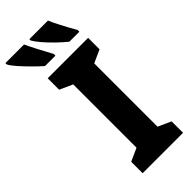

<svg xmlns="http://www.w3.org/2000/svg" viewBox="-367 -976 1021 1021"><g transform="rotate(-45 144.0 -465.0)"><path d="M333 0H29V-86L102 -119V-595L29 -628V-714H333V-628L260 -595V-119L333 -86ZM247 -930Q257 -906 277.5 -866.5Q298 -827 323 -783V-770H248Q222 -791 193 -819Q164 -847 140.5 -874.5Q117 -902 107 -920V-930ZM67 -930Q79 -904 99 -865.5Q119 -827 143 -783V-770H65Q44 -788 15 -817Q-14 -846 -39 -874Q-64 -902 -73 -920V-930Z"/></g></svg>

Font: Noto Sans Condensed ExtraBold
Style: Regular
Weight: 800
Width: 3
Designer: Monotype Design Team
Foundry: Monotype Imaging Inc.
Version: Version 2.013; ttfautohint (v1.8.4.7-5d5b)